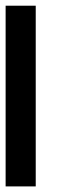

<svg xmlns="http://www.w3.org/2000/svg" viewBox="-20 -556 201 683"><path d="M107.1 -535.7V107.1H0V-535.7Z"/></svg>

Font: Jersey 10
Style: Regular
Weight: 400
Designer: Sarah Cadigan-Fried
Version: Version 1.000